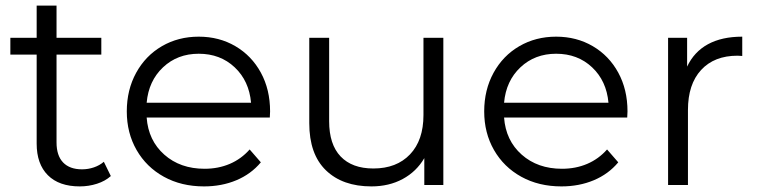

<svg xmlns="http://www.w3.org/2000/svg" viewBox="-20 -661 2709 686"><path d="M376 -32Q356 -14 326.5 -4.5Q297 5 265 5Q191 5 151 -35Q111 -75 111 -148V-466H17V-526H111V-641H182V-526H342V-466H182V-152Q182 -105 205.5 -80.5Q229 -56 273 -56Q295 -56 315.5 -63Q336 -70 351 -83Z M944 -241H504Q510 -159 567 -108.5Q624 -58 711 -58Q760 -58 801 -75.5Q842 -93 872 -127L912 -81Q877 -39 824.5 -17Q772 5 709 5Q628 5 565.5 -29.5Q503 -64 468 -125Q433 -186 433 -263Q433 -340 466.5 -401Q500 -462 558.5 -496Q617 -530 690 -530Q763 -530 821 -496Q879 -462 912 -401.5Q945 -341 945 -263ZM504 -294H877Q870 -372 818.5 -420.5Q767 -469 690 -469Q614 -469 562.5 -420.5Q511 -372 504 -294Z M1564 -526V0H1496V-96Q1468 -48 1419 -21.5Q1370 5 1307 5Q1204 5 1144.5 -52.5Q1085 -110 1085 -221V-526H1156V-228Q1156 -145 1197 -102Q1238 -59 1314 -59Q1397 -59 1445 -109.5Q1493 -160 1493 -250V-526Z M2221 -241H1781Q1787 -159 1844 -108.5Q1901 -58 1988 -58Q2037 -58 2078 -75.5Q2119 -93 2149 -127L2189 -81Q2154 -39 2101.5 -17Q2049 5 1986 5Q1905 5 1842.5 -29.5Q1780 -64 1745 -125Q1710 -186 1710 -263Q1710 -340 1743.5 -401Q1777 -462 1835.5 -496Q1894 -530 1967 -530Q2040 -530 2098 -496Q2156 -462 2189 -401.5Q2222 -341 2222 -263ZM1781 -294H2154Q2147 -372 2095.5 -420.5Q2044 -469 1967 -469Q1891 -469 1839.5 -420.5Q1788 -372 1781 -294Z M2632 -530V-461L2615 -462Q2532 -462 2485 -411Q2438 -360 2438 -268V0H2367V-526H2435V-423Q2460 -476 2509.5 -503Q2559 -530 2632 -530Z"/></svg>

Font: Montserrat-Regular
Style: Regular
Weight: 400
Version: Version 7.200